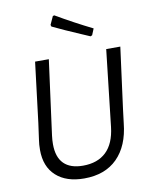

<svg xmlns="http://www.w3.org/2000/svg" viewBox="-94 -929 785 1005"><g transform="rotate(-10 298.5 -427.0)"><path d="M534 -315 525 -242Q513 -123 448 -58Q383 7 272 7Q177 7 123 -42Q69 -91 69 -180Q69 -209 73 -234L85 -321L124 -640H197L144 -243Q141 -219 141 -198Q141 -129 175.5 -94.5Q210 -60 277 -60Q355 -60 400.5 -103.5Q446 -147 456 -234L502 -640H577ZM456 -758 442 -724 433 -720 389 -739Q300 -777 240 -806L237 -815L257 -859L265 -861Q359 -806 456 -758Z"/></g></svg>

Font: Alegreya Sans SC
Style: Italic
Weight: 400
Italic angle: -7°
Designer: Juan Pablo del Peral
Foundry: Huerta Tipografica
Version: Version 2.008; ttfautohint (v1.6)